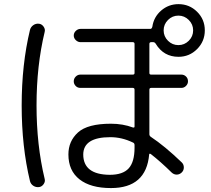

<svg xmlns="http://www.w3.org/2000/svg" viewBox="-20 -870 1040 947"><path d="M808.6 -668.9Q830.1 -647.5 859.9 -647.5Q889.6 -647.5 911.1 -668.9Q932.6 -690.4 932.6 -720.2Q932.6 -750 911.1 -771.5Q889.6 -793 859.9 -793Q830.1 -793 808.6 -771.5Q787.1 -750 787.1 -720.2Q787.1 -690.4 808.6 -668.9ZM643.6 -141.6V-154.3Q643.6 -164.1 635.7 -167Q581.1 -193.4 524.4 -193.4Q391.6 -193.4 390.6 -108.4Q390.6 -8.8 521.5 -7.8Q585.9 -7.8 614.7 -39.6Q643.6 -71.3 643.6 -141.6ZM860.4 -849.6Q914.1 -849.6 952.1 -812Q990.2 -774.4 990.2 -720.2Q990.2 -666 952.1 -627.9Q914.1 -589.8 860.4 -589.8Q787.1 -589.8 748 -654.3Q743.2 -662.1 735.4 -662.1H725.6Q716.8 -662.1 716.8 -653.3V-509.8Q716.8 -502 725.6 -502H875Q887.7 -502 897.5 -492.7Q907.2 -483.4 907.2 -468.8Q907.2 -456.1 897.5 -446.3Q887.7 -436.5 875 -436.5H725.6Q716.8 -436.5 716.8 -427.7V-208Q716.8 -200.2 723.6 -195.3Q793 -149.4 877 -68.4Q886.7 -58.6 886.7 -43.9Q886.7 -29.3 876 -19Q865.2 -8.8 851.6 -8.8Q837.9 -8.8 827.1 -18.6Q771.5 -73.2 723.6 -110.4Q721.7 -111.3 720.2 -111.8Q718.8 -112.3 717.3 -111.3Q715.8 -110.4 715.8 -108.4Q701.2 57.6 527.3 57.6Q426.8 57.6 372.1 14.6Q317.4 -28.3 317.4 -108.4Q317.4 -173.8 364.7 -216.8Q412.1 -259.8 527.3 -259.8Q585.9 -259.8 635.7 -241.2Q643.6 -239.3 643.6 -246.1V-427.7Q643.6 -436.5 634.8 -436.5H376Q362.3 -436.5 353 -446.3Q343.8 -456.1 343.8 -468.8Q343.8 -482.4 353.5 -492.2Q363.3 -502 376 -502H634.8Q643.6 -502 643.6 -509.8V-653.3Q643.6 -662.1 634.8 -662.1H377Q364.3 -662.1 354 -671.9Q343.8 -681.6 343.8 -694.8Q343.8 -708 354 -717.8Q364.3 -727.5 377 -727.5H721.7Q728.5 -727.5 731.4 -738.3Q738.3 -786.1 774.9 -817.9Q811.5 -849.6 860.4 -849.6ZM172.9 52.7Q157.2 54.7 144.5 46.4Q131.8 38.1 127.9 23.4Q86.9 -146.5 86.9 -349.6Q86.9 -552.7 127.9 -722.7Q131.8 -737.3 144.5 -746.1Q157.2 -754.9 172.9 -752.9Q186.5 -751 195.3 -738.3Q204.1 -725.6 200.2 -711.9Q160.2 -545.9 160.2 -350.1Q160.2 -154.3 200.2 11.7Q204.1 25.4 195.3 38.1Q186.5 50.8 172.9 52.7Z"/></svg>

Font: Rounded Mgen+ 1m regular
Style: Regular
Weight: 400
Designer: [Source Han Sans]
Ryoko NISHIZUKA  (kana & ideographs); Paul D. Hunt (Latin, Greek & Cyrillic); Wenlong ZHANG  (bopomofo
Version: Version 1.059.20150602